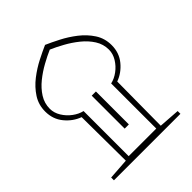

<svg xmlns="http://www.w3.org/2000/svg" viewBox="-214 -899 1026 1026"><g transform="rotate(-45 299.5 -386.0)"><path d="M48.3 0V-21L167.5 -29.3L165 -360.8Q117.2 -377.9 82.8 -419.7Q48.3 -461.4 48.3 -519.5Q48.3 -570.8 74.7 -611.3Q101.1 -651.9 141.1 -682.9Q181.2 -713.9 224.1 -735.8Q267.1 -757.8 299.8 -772Q332.5 -757.8 375.2 -735.8Q418 -713.9 458 -682.9Q498 -651.9 524.4 -611.3Q550.8 -570.8 550.8 -519.5Q550.8 -461.4 516.4 -419.7Q481.9 -377.9 434.1 -360.8L431.6 -29.3L550.8 -21V0ZM403.8 -35.6V-376.5Q433.1 -382.8 460.4 -403.1Q487.8 -423.3 505.6 -452.4Q523.4 -481.4 523.4 -512.7Q523.4 -554.2 501.2 -589.1Q479 -624 444.3 -651.9Q409.7 -679.7 371.1 -700.9Q332.5 -722.2 299.8 -736.3Q267.1 -722.2 228.5 -700.9Q189.9 -679.7 155.3 -651.9Q120.6 -624 98.4 -589.1Q76.2 -554.2 76.2 -512.7Q76.2 -481.4 94 -452.4Q111.8 -423.3 139.2 -403.1Q166.5 -382.8 195.3 -376.5V-35.6ZM284.2 -403.8H315.9V-154.8H284.2Z"/></g></svg>

Font: Pinar-DS1-FD Regular
Style: Regular
Weight: 400
Designer: Amin Abedi
Version: Version 3.000